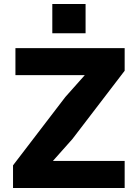

<svg xmlns="http://www.w3.org/2000/svg" viewBox="-20 -938 690 958"><path d="M45 0V-113L306 -454L403 -563H251H57V-698H602V-585L341 -244L244 -135H396H602V0ZM241 -772V-918H407V-772Z"/></svg>

Font: Azeret Mono Thin
Style: Regular
Weight: 100
Designer: Martin Vácha
Foundry: Displaay
Version: Version 1.002